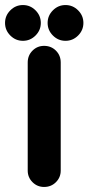

<svg xmlns="http://www.w3.org/2000/svg" viewBox="-47 -717 351 762"><path d="M63 -469Q63 -497 82 -516Q101 -535 128 -535Q156 -535 175 -516Q194 -497 194 -469V-40Q194 -13 175 6Q156 25 128 25Q101 25 82 6Q63 -13 63 -40ZM-27 -626Q-27 -655 -6 -676Q15 -697 44 -697Q73 -697 94 -676Q115 -655 115 -626Q115 -597 94 -576Q73 -555 44 -555Q15 -555 -6 -576Q-27 -597 -27 -626ZM142 -626Q142 -655 163 -676Q184 -697 213 -697Q242 -697 263 -676Q284 -655 284 -626Q284 -597 263 -576Q242 -555 213 -555Q184 -555 163 -576Q142 -597 142 -626Z"/></svg>

Font: Varela Round Precious
Style: Bold
Weight: 700
Version: Version 1.000